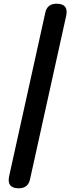

<svg xmlns="http://www.w3.org/2000/svg" viewBox="-20 -832 425 1035"><path d="M81 183Q16 183 29 119L224 -763Q234 -812 285 -812Q350 -812 337 -748L241 -314L142 134Q132 183 81 183Z"/></svg>

Font: GenSenRounded TW H
Style: Regular
Weight: 900
Version: Version 1.501;PS 1;hotconv 16.6.51;makeotf.lib2.5.65220